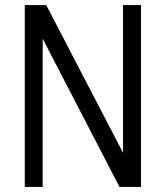

<svg xmlns="http://www.w3.org/2000/svg" viewBox="-20 -740 656 760"><path d="M78 0V-720H163L478 -114L467 -112V-720H538V0H453L139 -606L149 -608V0Z"/></svg>

Font: Instrument Sans SemiCondensed
Style: Regular
Weight: 400
Width: 4
Designer: Rodrigo Fuenzalida
Foundry: fragTYPE
Version: Version 1.000;gftools[0.9.28]